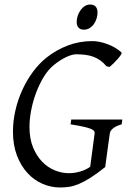

<svg xmlns="http://www.w3.org/2000/svg" viewBox="-20 -811 564 846"><path d="M516.1 -263.2Q489.7 -255.4 477.5 -244.9Q465.3 -234.4 463.9 -223.1Q461.9 -210 459 -188.7Q456.1 -167.5 453.1 -145.5Q450.2 -123.5 447.5 -104Q444.8 -84.5 443.8 -75.2Q406.7 -45.4 378.4 -27.6Q350.1 -9.8 327.1 -0.2Q304.2 9.3 284.4 12.2Q264.6 15.1 245.1 15.1Q204.6 15.1 167 -1.2Q129.4 -17.6 100.6 -49.1Q71.8 -80.6 54.4 -126.5Q37.1 -172.4 37.1 -231Q37.1 -277.3 47.9 -324.5Q58.6 -371.6 78.4 -414.8Q98.1 -458 125.5 -494.9Q152.8 -531.7 186 -558.1Q227.5 -590.8 278.3 -610.4Q329.1 -629.9 387.2 -629.9Q401.9 -629.9 418.9 -626.5Q436 -623 453.1 -616.7Q470.2 -610.4 486.3 -601.1Q502.4 -591.8 515.1 -580.1Q518.1 -577.6 512.7 -569.3Q507.3 -561 498.5 -551Q489.7 -541 479.7 -531.2Q469.7 -521.5 462.9 -516.1L449.2 -519Q436.5 -534.2 422.4 -544.4Q408.2 -554.7 391.8 -560.8Q375.5 -566.9 356.7 -569.3Q337.9 -571.8 315.9 -571.8Q297.4 -571.8 270.8 -559.1Q244.1 -546.4 217.8 -524.9Q192.9 -504.9 173.1 -472.7Q153.3 -440.4 139.2 -402.6Q125 -364.7 117.4 -325.4Q109.9 -286.1 109.9 -252Q109.9 -199.7 125.7 -161.4Q141.6 -123 166.5 -97.7Q191.4 -72.3 222.2 -60.1Q252.9 -47.9 283.2 -47.9Q309.6 -47.9 335 -55.7Q360.4 -63.5 377.4 -76.2L397 -223.1Q397.5 -228 395 -232.9Q392.6 -237.8 381.6 -242.7Q370.6 -247.6 349.1 -252.4Q327.6 -257.3 291 -263.2L293.9 -284.2H519ZM409.7 -756.3Q409.7 -742.7 405.5 -729.2Q401.4 -715.8 393.6 -704.8Q385.7 -693.8 374.5 -687Q363.3 -680.2 349.6 -680.2Q334.5 -680.2 326.2 -689Q317.9 -697.8 317.9 -714.4Q317.9 -727.5 322.3 -741Q326.7 -754.4 334.5 -765.6Q342.3 -776.9 353.3 -783.9Q364.3 -791 377.9 -791Q393.1 -791 401.4 -782Q409.7 -772.9 409.7 -756.3Z"/></svg>

Font: Gentium Plus Eur
Style: Italic
Weight: 400
Italic angle: -8°
Designer: J. Victor Gaultney, Annie Olsen, Iska Routamaa, Becca Hirsbrunner
Foundry: SIL International
Version: Version 5.000